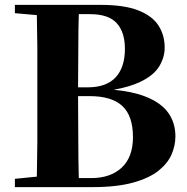

<svg xmlns="http://www.w3.org/2000/svg" viewBox="-20 -767 767 787"><path d="M41 0V-34L131 -43Q132 -111 133 -181Q133 -272 133 -364V-400Q133 -487 133 -574Q132 -639 131 -705L41 -713V-747H393Q489 -747 546.5 -724.5Q604 -702 629.5 -662.5Q655 -623 655 -572Q655 -531 632 -494Q609 -457 554 -431Q512 -411 446 -399Q522 -392 574 -372Q639 -347 669 -305.5Q699 -264 699 -208Q699 -171 683.5 -134.5Q668 -98 630 -67.5Q592 -37 525.5 -18.5Q459 0 358 0ZM303 -37H353Q433 -37 479 -80Q525 -123 525 -205Q525 -292 481.5 -332.5Q438 -373 347 -373H300Q300 -275 301 -183Q301 -109 303 -37ZM300 -409H339Q416 -409 454 -450Q492 -491 492 -567Q492 -635 458.5 -672Q425 -709 349 -709H303Q301 -643 301 -575Q300 -493 300 -409Z"/></svg>

Font: Early Summer Mincho Heavy
Style: Regular
Weight: 900
Designer: GuiWonder
Version: Version 1.002